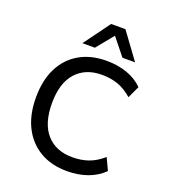

<svg xmlns="http://www.w3.org/2000/svg" viewBox="-166 -1056 1046 1185"><g transform="rotate(20 357.0 -463.5)"><path d="M411 10Q309 10 234 -34Q159 -78 118 -159Q77 -240 77 -353Q77 -466 117.5 -546.5Q158 -627 233 -670.5Q308 -714 411 -714Q485 -714 546 -692.5Q607 -671 650 -628L613 -549Q567 -589 519.5 -606Q472 -623 413 -623Q306 -623 244 -554.5Q182 -486 182 -353Q182 -220 243.5 -151Q305 -82 413 -82Q472 -82 519.5 -99Q567 -116 613 -156L650 -77Q607 -34 546 -12Q485 10 411 10ZM232 -765 358 -937H452L578 -765H495L405 -877L314 -765Z"/></g></svg>

Font: Nunito Sans 7pt Medium
Style: Regular
Weight: 500
Designer: Vernon Adams
Foundry: Vernon Adams
Version: Version 3.101;gftools[0.9.27]